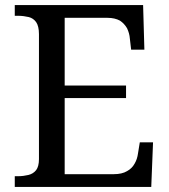

<svg xmlns="http://www.w3.org/2000/svg" viewBox="-20 -734 663 754"><path d="M574 0H38V-42H51C66 -42 79 -44 92 -47C104 -50 114 -56 122 -66C129 -75 133 -90 133 -109V-600C133 -621 129 -637 122 -647C115 -657 105 -664 93 -667C80 -670 66 -672 51 -672H38V-714H542L547 -539H495L490 -582C489 -597 485 -610 479 -623C472 -635 463 -645 451 -653C438 -660 422 -664 402 -664H234V-398H475V-349H234V-50H427C448 -50 466 -54 479 -62C492 -69 502 -79 509 -92C516 -104 520 -117 522 -132L529 -175H581L574 0Z"/></svg>

Font: NameLogos Serif
Style: Regular
Weight: 500
Version: Version 0.1